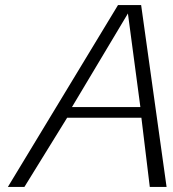

<svg xmlns="http://www.w3.org/2000/svg" viewBox="-20 -735 680 755"><path d="M532 -314 483 -682 263 -314ZM11 0 444 -715H535L635 0H569L536 -272H244L76 0Z"/></svg>

Font: Afta sans
Style: Italic
Weight: 400
Italic angle: -12°
Designer: par.qink
Foundry: Oriol Esparraguera Font
Version: Version 1.000